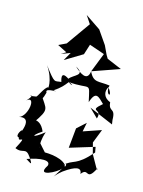

<svg xmlns="http://www.w3.org/2000/svg" viewBox="-140 -1012 841 1128"><g transform="rotate(15 280.5 -447.5)"><path d="M181 -640 287 -704 307 -767 400 -735 354 -618 519 -676 429 -714 417 -734 392 -787 336 -868 243 -931 275 -883 173 -739 127 -717 184 -688 155 -670 210 -691ZM355 -271 343 -150 494 -196 500 -163C406 -56 394 -95 333 -41C369 -80 349 -13 346 -48C309 -90 206 -89 198 -86C247 -60 200 -101 167 -141C192 -68 157 -114 189 -203C120 -148 106 -160 170 -202C133 -292 61 -243 106 -241C177 -343 155 -331 107 -412C72 -327 115 -356 133 -429C111 -460 222 -445 169 -453C252 -506 237 -546 259 -507C226 -545 306 -486 241 -523C384 -510 359 -563 387 -439C412 -517 436 -484 471 -450C392 -383 481 -426 458 -359L405 -411L553 -348L549 -374C549 -453 514 -409 509 -471C462 -489 460 -528 476 -554C523 -492 465 -504 480 -565C412 -575 384 -554 354 -617C345 -552 295 -591 261 -622C332 -584 257 -571 236 -541C173 -583 202 -512 201 -512C157 -509 168 -489 94 -586C151 -503 134 -441 134 -462C113 -454 89 -394 81 -391C2 -376 91 -417 30 -354C83 -399 67 -267 14 -249C14 -249 90 -274 51 -172C58 -196 13 -135 45 -132C44 -96 97 -172 41 -67C91 -44 99 -91 135 -37C169 14 147 -6 120 -22C198 -50 263 -53 251 -16C196 67 318 6 338 -23C283 70 293 35 343 -5C414 -56 447 -58 449 -19C489 -73 489 19 537 -76C544 -50 520 -96 489 -151L472 -217L505 -301L397 -264L408 -319Z"/></g></svg>

Font: Charger Distortion
Style: 2
Weight: 400
Designer: Jasper
Foundry: Cannot Into Space Fonts
Version: Version 0.98